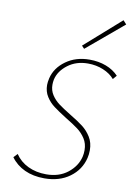

<svg xmlns="http://www.w3.org/2000/svg" viewBox="-98 -964 708 1031"><g transform="rotate(10 255.5 -448.0)"><path d="M294 -730 490 -903 508 -883 308 -715ZM405 -179Q405 -215 387.5 -242Q370 -269 344.5 -288Q319 -307 276 -333Q233 -360 207 -379.5Q181 -399 163.5 -426.5Q146 -454 146 -490Q146 -505 151 -527Q165 -585 219 -624Q273 -663 348 -663Q397 -663 438 -647.5Q479 -632 506 -603L488 -582Q465 -609 426.5 -625Q388 -641 343 -641Q279 -641 233.5 -606.5Q188 -572 177 -525Q174 -510 174 -496Q174 -465 190 -440.5Q206 -416 230 -398Q254 -380 295 -355Q340 -328 367.5 -307Q395 -286 414 -255.5Q433 -225 433 -184Q433 -161 428 -141Q412 -75 356 -34Q300 7 218 7Q157 7 110.5 -14.5Q64 -36 35 -76L55 -97Q81 -58 125 -37Q169 -16 224 -16Q294 -16 341 -53Q388 -90 401 -143Q405 -160 405 -179Z"/></g></svg>

Font: Ysabeau Infant Extralight
Style: Italic
Weight: 200
Italic angle: -12°
Designer: Christian Thalmann (Catharsis Fonts)
Version: Version 0.003